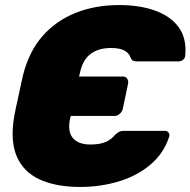

<svg xmlns="http://www.w3.org/2000/svg" viewBox="-20 -730 754 760"><path d="M297 10Q202 10 137.5 -19.5Q73 -49 46.5 -110.5Q20 -172 36 -268Q37 -276 42 -299Q47 -322 53 -349.5Q59 -377 64 -400.5Q69 -424 71 -432Q95 -527 149 -588Q203 -649 280.5 -679.5Q358 -710 451 -710Q534 -710 595.5 -687.5Q657 -665 688.5 -620.5Q720 -576 713 -508Q712 -499 704 -493Q696 -487 687 -487H522Q510 -487 505 -490.5Q500 -494 496 -504Q492 -518 474 -529Q456 -540 419 -540Q370 -540 338.5 -516.5Q307 -493 296 -440L293 -427H467Q478 -427 483.5 -418.5Q489 -410 487 -399L466 -299Q464 -289 454.5 -280Q445 -271 434 -271H260L257 -259Q247 -209 268.5 -183.5Q290 -158 338 -158Q375 -158 398 -168Q421 -178 434 -195Q444 -204 451 -208Q458 -212 470 -212H633Q642 -212 647 -205.5Q652 -199 650 -190Q628 -122 574.5 -77.5Q521 -33 449 -11.5Q377 10 297 10Z"/></svg>

Font: Rubik Light ExtraBold
Style: Italic
Weight: 800
Italic angle: -12°
Version: Version 2.104